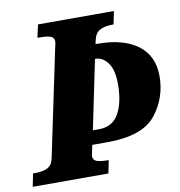

<svg xmlns="http://www.w3.org/2000/svg" viewBox="-103 -788 807 862"><g transform="rotate(-10 300.5 -357.0)"><path d="M-11 -59H1Q34 -59 55.5 -70Q77 -81 83 -112L184 -594Q190 -618 190 -625Q190 -643 174 -649Q158 -655 126 -655H114L127 -714H473L461 -655H456Q421 -655 399 -643.5Q377 -632 370 -600L366 -582H375Q492 -582 558 -533Q624 -484 624 -391Q624 -291 563 -215Q502 -139 342 -139H273L267 -110Q263 -94 263 -89Q263 -71 280 -65Q297 -59 330 -59H334L322 0H-23ZM315 -203Q377 -203 405.5 -253.5Q434 -304 434 -388Q434 -453 410.5 -485Q387 -517 354 -517H352L287 -203Z"/></g></svg>

Font: Noto Serif NarrowBlack
Style: Italic
Weight: 900
Width: 4
Italic angle: -12°
Designer: Monotype Design Team
Foundry: Monotype Imaging Inc.
Version: Version 1.001